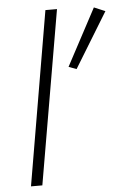

<svg xmlns="http://www.w3.org/2000/svg" viewBox="-55 -820 559 859"><g transform="rotate(-5 224.5 -390.0)"><path d="M182 -780H234L100 0H49ZM399 -773 449 -752 298 -505 263 -518Z"/></g></svg>

Font: Jost* Light
Style: Italic
Weight: 300
Italic angle: -10°
Version: Version 3.7